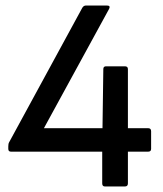

<svg xmlns="http://www.w3.org/2000/svg" viewBox="-20 -675 591 695"><path d="M360 0Q350 0 350 -11V-126H20Q10 -126 10 -136V-145Q10 -155 13 -160L278 -647Q283 -655 291 -655H367Q381 -655 375 -643L139 -211H351L354 -425Q354 -435 364 -435H432Q443 -435 443 -425V-211H516Q527 -211 527 -200V-136Q527 -126 516 -126H443V-11Q443 0 432 0Z"/></svg>

Font: Sofia Sans Medium
Style: Regular
Weight: 500
Designer: Botio Nikoltchev, Ani Petrova
Foundry: lettersoup
Version: Version 4.101; ttfautohint (v1.8.4.7-5d5b)